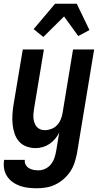

<svg xmlns="http://www.w3.org/2000/svg" viewBox="-33 -785 553 1028"><path d="M166 223Q142 223 119 220.5Q96 218 74.5 210.5Q53 203 35 190Q17 177 5 159Q-7 141 -11 118Q-15 95 -11 72V71H100Q98 85 104.5 97Q111 109 122 115.5Q133 122 146.5 124.5Q160 127 174 127Q192 127 210.5 118Q229 109 241 93Q253 77 259 58.5Q265 40 268 22L284 -75Q275 -57 262 -41.5Q249 -26 232 -14.5Q215 -3 196 2.5Q177 8 158 8Q132 8 108 -1Q84 -10 68.5 -28Q53 -46 45 -70Q37 -94 34.5 -119Q32 -144 33.5 -170Q35 -196 39 -222L89 -520H202L150 -207Q148 -194 146.5 -180.5Q145 -167 146 -154Q147 -141 151 -129Q155 -117 162.5 -107.5Q170 -98 181.5 -93Q193 -88 206 -88Q224 -88 241.5 -94.5Q259 -101 272 -114.5Q285 -128 292 -145Q299 -162 302 -180L358 -520H471L379 37Q374 62 366 86.5Q358 111 343.5 133Q329 155 308.5 173Q288 191 264.5 202.5Q241 214 216 218.5Q191 223 166 223ZM199 -587 147 -629 262 -765H378L446 -624L386 -592L310 -697Z"/></svg>

Font: Iosevka Term Curly
Style: Bold Italic
Weight: 700
Italic angle: -9°
Designer: Belleve Invis
Foundry: Belleve Invis
Version: Version 32.3.0